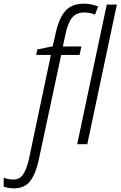

<svg xmlns="http://www.w3.org/2000/svg" viewBox="-144 -785 656 1045"><path d="M-68 240Q-83 240 -98 237.5Q-113 235 -124 231V182Q-112 187 -99 189.5Q-86 192 -72 192Q-36 192 -17.5 163.5Q1 135 13 83L133 -486H53L59 -516L143 -533L159 -604Q177 -687 212 -726Q247 -765 314 -765Q335 -765 355.5 -760.5Q376 -756 390 -750L373 -705Q360 -711 345.5 -714Q331 -717 315 -717Q272 -717 249 -689.5Q226 -662 213 -601L198 -532H299L289 -486H189L66 89Q51 159 21 199.5Q-9 240 -68 240ZM276 0 437 -760H492L331 0Z"/></svg>

Font: Noto Sans SemiCondensed Light
Style: Italic
Weight: 300
Width: 4
Italic angle: -12°
Designer: Monotype Design Team
Foundry: Monotype Imaging Inc.
Version: Version 2.013; ttfautohint (v1.8.4.7-5d5b)